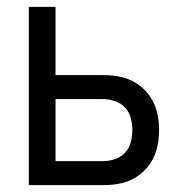

<svg xmlns="http://www.w3.org/2000/svg" viewBox="-20 -540 540 560"><path d="M64 0V-520H142V-321H280Q302 -321 323.5 -317.5Q345 -314 364.5 -304.5Q384 -295 400 -279.5Q416 -264 426 -244.5Q436 -225 440 -203.5Q444 -182 444 -161Q444 -139 440 -117.5Q436 -96 426 -76.5Q416 -57 400 -41.5Q384 -26 364.5 -16.5Q345 -7 323.5 -3.5Q302 0 280 0ZM142 -70H280Q298 -70 315.5 -76Q333 -82 345 -95Q357 -108 361.5 -125.5Q366 -143 366 -161Q366 -178 361.5 -195.5Q357 -213 345 -226Q333 -239 315.5 -245Q298 -251 280 -251H142Z"/></svg>

Font: Zed Sans
Style: Regular
Weight: 400
Designer: Belleve Invis
Foundry: Belleve Invis
Version: Version 1.0.0; ttfautohint (v1.8.4)